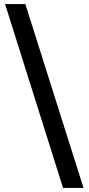

<svg xmlns="http://www.w3.org/2000/svg" viewBox="-20 -740 438 947"><path d="M291 187H392L105 -720H5Z"/></svg>

Font: Economica
Style: Bold
Weight: 700
Designer: Vicente Lamonaca
Foundry: Vicente Lamonaca
Version: Version 1.100